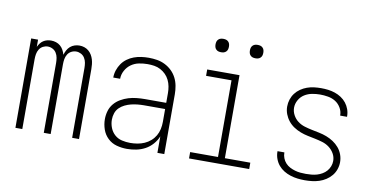

<svg xmlns="http://www.w3.org/2000/svg" viewBox="-70 -900 2140 1100"><g transform="rotate(10 1000.0 -350.5)"><path d="M65 0V-520H105V-478Q110 -489 117.5 -499Q125 -509 135 -515.5Q145 -522 156.5 -525Q168 -528 180 -528Q195 -528 209 -523.5Q223 -519 234 -509.5Q245 -500 252 -487Q259 -474 263 -460Q267 -474 274 -487Q281 -500 292 -509.5Q303 -519 317 -523.5Q331 -528 345 -528Q360 -528 373.5 -523.5Q387 -519 398 -510Q409 -501 416.5 -488.5Q424 -476 428 -462.5Q432 -449 433.5 -435Q435 -421 435 -406V0H395V-406Q395 -421 392.5 -436Q390 -451 382 -464Q374 -477 360.5 -484Q347 -491 333 -491Q318 -491 304.5 -484Q291 -477 283 -464Q275 -451 272.5 -436Q270 -421 270 -406V0H230V-406Q230 -421 227.5 -436Q225 -451 217 -464Q209 -477 195.5 -484Q182 -491 167 -491Q153 -491 139.5 -484Q126 -477 118 -464Q110 -451 107.5 -436Q105 -421 105 -406V0Z M714 8Q684 8 654.5 0Q625 -8 603 -29Q581 -50 571 -79Q561 -108 561 -138Q561 -163 568 -186.5Q575 -210 590.5 -228.5Q606 -247 627.5 -259.5Q649 -272 672 -279Q695 -286 719.5 -288.5Q744 -291 768 -291H891V-348Q891 -367 887.5 -386Q884 -405 875.5 -422.5Q867 -440 853.5 -453.5Q840 -467 823 -476Q806 -485 787 -488Q768 -491 748 -491Q723 -491 698 -486Q673 -481 652.5 -466.5Q632 -452 619.5 -429Q607 -406 607 -381H567Q567 -403 574 -424Q581 -445 593.5 -463Q606 -481 624 -494Q642 -507 662.5 -514.5Q683 -522 704.5 -525Q726 -528 748 -528Q773 -528 797 -524Q821 -520 843 -509Q865 -498 882.5 -481Q900 -464 911 -442.5Q922 -421 926.5 -396.5Q931 -372 931 -348V0H891V-96Q881 -71 862.5 -50Q844 -29 820 -16Q796 -3 769 2.5Q742 8 714 8ZM727 -29Q748 -29 769 -32.5Q790 -36 809.5 -44.5Q829 -53 845 -67Q861 -81 871.5 -99Q882 -117 886.5 -138Q891 -159 891 -180V-255H768Q749 -255 730 -253Q711 -251 693 -246.5Q675 -242 657.5 -233.5Q640 -225 626.5 -211.5Q613 -198 607 -179.5Q601 -161 601 -142Q601 -118 610 -95Q619 -72 637 -56Q655 -40 679 -34.5Q703 -29 727 -29Z M1075 0V-37H1237V-483H1089V-520H1277V-37H1425V0ZM1350 -631Q1342 -631 1334.5 -633Q1327 -635 1321 -641Q1315 -647 1313 -654.5Q1311 -662 1311 -670Q1311 -678 1313 -685.5Q1315 -693 1321 -699Q1327 -705 1334.5 -707Q1342 -709 1350 -709Q1358 -709 1365.5 -707Q1373 -705 1379 -699Q1385 -693 1387 -685.5Q1389 -678 1389 -670Q1389 -662 1387 -654.5Q1385 -647 1379 -641Q1373 -635 1365.5 -633Q1358 -631 1350 -631ZM1150 -631Q1142 -631 1134.5 -633Q1127 -635 1121 -641Q1115 -647 1113 -654.5Q1111 -662 1111 -670Q1111 -678 1113 -685.5Q1115 -693 1121 -699Q1127 -705 1134.5 -707Q1142 -709 1150 -709Q1158 -709 1165.5 -707Q1173 -705 1179 -699Q1185 -693 1187 -685.5Q1189 -678 1189 -670Q1189 -662 1187 -654.5Q1185 -647 1179 -641Q1173 -635 1165.5 -633Q1158 -631 1150 -631Z M1749 8Q1728 8 1707 5.5Q1686 3 1665.5 -3.5Q1645 -10 1627 -21Q1609 -32 1595.5 -48Q1582 -64 1574.5 -84.5Q1567 -105 1567 -126V-129H1607V-127Q1607 -111 1613 -95.5Q1619 -80 1630 -68Q1641 -56 1655.5 -48.5Q1670 -41 1685.5 -36.5Q1701 -32 1717 -30.5Q1733 -29 1749 -29Q1765 -29 1781.5 -30.5Q1798 -32 1813.5 -36.5Q1829 -41 1843.5 -49.5Q1858 -58 1868.5 -70Q1879 -82 1885 -97.5Q1891 -113 1891 -129Q1891 -152 1879.5 -172Q1868 -192 1850 -205.5Q1832 -219 1810.5 -225.5Q1789 -232 1767 -236.5Q1745 -241 1723 -245.5Q1701 -250 1680 -258Q1659 -266 1640 -278.5Q1621 -291 1607 -308.5Q1593 -326 1585 -347Q1577 -368 1577 -391Q1577 -412 1583.5 -432Q1590 -452 1602.5 -468.5Q1615 -485 1632.5 -497Q1650 -509 1669.5 -516Q1689 -523 1709.5 -525.5Q1730 -528 1751 -528Q1772 -528 1792 -525.5Q1812 -523 1831.5 -516.5Q1851 -510 1868.5 -498.5Q1886 -487 1898.5 -471Q1911 -455 1918 -435.5Q1925 -416 1925 -395V-392H1885V-394Q1885 -417 1872.5 -438Q1860 -459 1840.5 -471Q1821 -483 1797.5 -487Q1774 -491 1751 -491Q1728 -491 1704.5 -486.5Q1681 -482 1661 -469.5Q1641 -457 1629 -435.5Q1617 -414 1617 -391Q1617 -369 1628 -348.5Q1639 -328 1657 -314.5Q1675 -301 1696.5 -294.5Q1718 -288 1740 -283.5Q1762 -279 1784 -274.5Q1806 -270 1827 -262Q1848 -254 1867 -241.5Q1886 -229 1900.5 -212Q1915 -195 1923 -173.5Q1931 -152 1931 -129Q1931 -108 1924 -87.5Q1917 -67 1903.5 -50.5Q1890 -34 1871.5 -22Q1853 -10 1833 -3.5Q1813 3 1791.5 5.5Q1770 8 1749 8Z"/></g></svg>

Font: Iosevka Curly Extralight
Style: Regular
Weight: 200
Monospace: yes
Designer: Belleve Invis
Foundry: Belleve Invis
Version: Version 22.1.2; ttfautohint (v1.8.4)